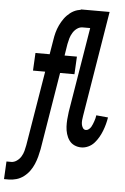

<svg xmlns="http://www.w3.org/2000/svg" viewBox="-112 -779 674 1038"><g transform="rotate(5 225.0 -260.0)"><path d="M-50 215 -45 119H-19Q-4 119 10.5 109Q25 99 34 84Q43 69 47 53.5Q51 38 54 22L121 -383H55L60 -479H137L150 -557Q153 -578 158.5 -598.5Q164 -619 173.5 -639Q183 -659 196 -677Q209 -695 227 -709Q245 -723 265.5 -729Q286 -735 307 -735H389L384 -639H302Q286 -639 272 -629Q258 -619 249 -604Q240 -589 235.5 -573.5Q231 -558 228 -542L218 -479H285L280 -383H202L133 37Q129 58 123.5 78.5Q118 99 109.5 119Q101 139 88 157Q75 175 56.5 189Q38 203 17 209Q-4 215 -24 215ZM351 8Q331 8 313.5 0Q296 -8 285 -23.5Q274 -39 268.5 -58Q263 -77 262 -96.5Q261 -116 262.5 -136.5Q264 -157 267 -178L343 -639H280L284 -735H440L346 -162Q344 -151 343 -139.5Q342 -128 343.5 -117.5Q345 -107 351 -97.5Q357 -88 368 -88Q376 -88 383.5 -94Q391 -100 395.5 -107.5Q400 -115 403 -123Q406 -131 409 -139Q412 -147 414 -155.5Q416 -164 417 -172L481 -166Q478 -147 473 -128.5Q468 -110 461 -92Q454 -74 444 -56.5Q434 -39 420.5 -24Q407 -9 388.5 -0.5Q370 8 351 8Z"/></g></svg>

Font: Iosevka Term Curly
Style: Bold Italic
Weight: 700
Italic angle: -9°
Designer: Belleve Invis
Foundry: Belleve Invis
Version: Version 32.3.0